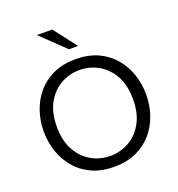

<svg xmlns="http://www.w3.org/2000/svg" viewBox="-170 -1116 1170 1265"><g transform="rotate(-20 415.0 -483.0)"><path d="M415 12.5Q326 12.5 259 -18.2Q192 -49 146.8 -102.2Q101.5 -155.5 78.8 -223Q56 -290.5 56 -364Q56 -438 78.8 -505.8Q101.5 -573.5 146.8 -626.8Q192 -680 259 -710.8Q326 -741.5 415 -741.5Q504 -741.5 571 -710.8Q638 -680 683.2 -626.8Q728.5 -573.5 751.2 -505.8Q774 -438 774 -364Q774 -290.5 751.2 -223Q728.5 -155.5 683.2 -102.2Q638 -49 571 -18.2Q504 12.5 415 12.5ZM415 -63.5Q484.5 -63.5 545.5 -97.2Q606.5 -131 644.2 -198Q682 -265 682 -364.5Q682 -464.5 644.2 -531.2Q606.5 -598 545.5 -631.8Q484.5 -665.5 415 -665.5Q345.5 -665.5 284.5 -631.8Q223.5 -598 185.8 -531.2Q148 -464.5 148 -364.5Q148 -265 185.8 -198Q223.5 -131 284.5 -97.2Q345.5 -63.5 415 -63.5ZM397.5 -817.5 231.5 -977.5H338.5L462 -817.5Z"/></g></svg>

Font: Mooli
Style: Regular
Weight: 400
Designer: Vernon Adams
Foundry: Vernon Adams
Version: Version 1.000; ttfautohint (v1.8.4.7-5d5b);gftools[0.9.33]